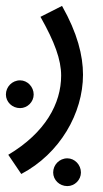

<svg xmlns="http://www.w3.org/2000/svg" viewBox="-55 -359 349 650"><path d="M17 230C148 161 226 24 226 -106C226 -171 207 -247 155 -339L82 -302C130 -217 152 -157 152 -103C152 -9 99 90 -27 165ZM13 7C38 7 59 -14 59 -39C59 -65 38 -87 13 -87C-14 -87 -35 -65 -35 -39C-35 -14 -14 7 13 7ZM173 271C198 271 219 250 219 225C219 199 198 177 173 177C146 177 125 199 125 225C125 250 146 271 173 271Z"/></svg>

Font: Noto Sans Arabic UI XCn
Style: Regular
Weight: 400
Width: 2
Designer: Monotype Design Team, Nadine Chahine and Nizar Qandah
Foundry: Monotype Imaging Inc.
Version: Version 2.010